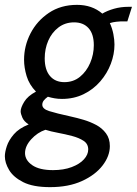

<svg xmlns="http://www.w3.org/2000/svg" viewBox="-62 -520 563 790"><path d="M144 250Q74 250 33.5 229.5Q-7 209 -24.5 179.5Q-42 150 -42 123Q-42 106 -34 81.5Q-26 57 -5 32.5Q16 8 56 -8Q37 -20 30 -36Q23 -52 23 -62Q23 -77 37.5 -101Q52 -125 86 -143Q58 -172 47.5 -207Q37 -242 37 -274Q37 -331 63.5 -382.5Q90 -434 139 -467Q188 -500 255 -500Q317 -500 359 -464Q379 -476 407 -484Q435 -492 467 -492H481L462 -432H435Q430 -432 416.5 -430.5Q403 -429 390 -425Q400 -403 404.5 -379.5Q409 -356 409 -337Q409 -297 394 -257.5Q379 -218 350.5 -185Q322 -152 282 -132.5Q242 -113 193 -113Q177 -113 162.5 -115.5Q148 -118 135 -122Q125 -115 118.5 -107Q112 -99 112 -89Q112 -72 140 -63Q168 -54 232 -40Q255 -35 282 -27Q309 -19 333.5 -6Q358 7 374 28.5Q390 50 390 81Q390 122 360 161Q330 200 275 225Q220 250 144 250ZM156 180Q200 180 233 167.5Q266 155 283.5 135.5Q301 116 301 95Q301 72 282 59.5Q263 47 234.5 39.5Q206 32 176.5 26.5Q147 21 125 14Q92 25 66.5 53Q41 81 41 110Q41 139 70.5 159.5Q100 180 156 180ZM203 -182Q240 -182 267 -204Q294 -226 309 -261Q324 -296 324 -334Q324 -380 302.5 -404Q281 -428 243 -428Q206 -428 178.5 -407Q151 -386 136.5 -352.5Q122 -319 122 -280Q122 -233 143.5 -207.5Q165 -182 203 -182Z"/></svg>

Font: Cabin VF Beta
Style: Italic
Weight: 400
Italic angle: -7°
Designer: Pablo Impallari
Foundry: Pablo Impallari. http://www.impallari.com Igino Marini. http://www.ikern.com
Version: Version 2.300